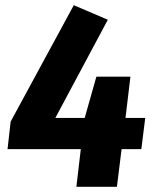

<svg xmlns="http://www.w3.org/2000/svg" viewBox="-20 -719 603 739"><path d="M524 -145 539 -265H463L482 -424H351L306 -265H193L395 -643L264 -699L21 -251L9 -145H291L274 0H430L448 -145Z"/></svg>

Font: Fira Sans OT
Style: Bold Italic
Weight: 700
Italic angle: -8°
Designer: Carrois Corporate & Edenspiekermann
Foundry: Carrois Corporate GbR & Edenspiekermann AG
Version: Version 2.001